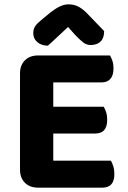

<svg xmlns="http://www.w3.org/2000/svg" viewBox="-20 -861 587 883"><path d="M155 2Q117 2 94.5 -20.5Q72 -43 72 -81V-523Q72 -561 94.5 -583.5Q117 -606 155 -606H486Q492 -596 497 -581Q502 -566 502 -547Q502 -514 487.5 -498Q473 -482 447 -482H225V-370H457Q463 -360 468 -345Q473 -330 473 -311Q473 -278 459 -262.5Q445 -247 419 -247H225V-122H490Q496 -112 501 -96Q506 -80 506 -61Q506 -28 491.5 -13Q477 2 452 2ZM293 -737Q270 -716 246.5 -693.5Q223 -671 200 -651Q171 -651 152 -667Q133 -683 133 -708Q133 -728 142.5 -741.5Q152 -755 176 -774L211 -803Q237 -823 256.5 -832Q276 -841 295 -841Q319 -841 338.5 -831.5Q358 -822 378 -802L459 -718Q459 -686 442.5 -670Q426 -654 397 -654Q378 -654 363 -665.5Q348 -677 325 -701Z"/></svg>

Font: Baloo Paaji 2
Style: Bold
Weight: 700
Designer: Shuchita Grover, Noopur Datye and Ek Type
Foundry: Ek Type
Version: Version 1.640;hotconv 1.0.111;makeotfexe 2.5.65597; ttfautoh